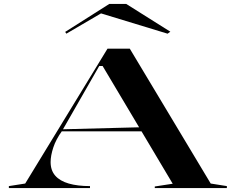

<svg xmlns="http://www.w3.org/2000/svg" viewBox="-20 -955 1197 975"><path d="M25 0V-10L108 -23L526 -708H639L1050 -23L1132 -10V0H766V-8L857 -22L501 -620H484L295 -290Q264 -247 250.5 -205.5Q237 -164 237 -132Q237 -90 260.5 -63Q284 -36 329 -23Q374 -10 437 -10V0ZM279 -288V-298L703 -309V-288ZM317 -784 311 -793 535 -935H621L845 -794L831 -784L493 -887Z"/></svg>

Font: Kalnia Expanded
Style: Regular
Weight: 400
Width: 7
Designer: Frida Medrano
Foundry: Frida Medrano
Version: Version 1.105